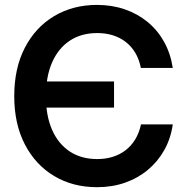

<svg xmlns="http://www.w3.org/2000/svg" viewBox="-20 -759 768 790"><path d="M378.9 11.2Q279.8 11.2 202.9 -34.7Q126 -80.6 82.3 -164.8Q38.6 -249 38.6 -363.3Q38.6 -478.5 82.3 -562.7Q126 -647 203.1 -692.9Q280.3 -738.8 378.9 -738.8Q440.4 -738.8 493.2 -720.7Q545.9 -702.6 587.2 -668.7Q628.4 -634.8 655 -587.2Q681.6 -539.6 690.9 -479.5H559.6Q552.7 -514.6 536.9 -541.3Q521 -567.9 497.6 -586.2Q474.1 -604.5 444.3 -613.8Q414.6 -623 379.9 -623Q314.5 -623 267.1 -591.6Q219.7 -560.1 194.3 -502Q168.9 -443.8 168.9 -363.3Q168.9 -282.7 194.3 -224.9Q219.7 -167 267.1 -135.7Q314.5 -104.5 379.9 -104.5Q414.6 -104.5 444.1 -113.8Q473.6 -123 497.1 -141.1Q520.5 -159.2 536.6 -185.8Q552.7 -212.4 560.1 -247.1H690.9Q682.6 -189 656 -141.6Q629.4 -94.2 588.4 -60.1Q547.4 -25.9 494.4 -7.3Q441.4 11.2 378.9 11.2ZM143.1 -316.4V-423.8H449.2V-316.4Z"/></svg>

Font: Inter 28pt SemiBold
Style: Regular
Weight: 600
Designer: Rasmus Andersson
Foundry: rsms
Version: Version 4.001;git-66647c0bb